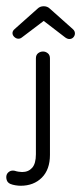

<svg xmlns="http://www.w3.org/2000/svg" viewBox="-55 -455 260 615"><path d="M11 140Q4 140 -5.5 138.5Q-15 137 -22 134Q-31 130 -33.5 121.5Q-36 113 -34 106Q-32 99 -25 94.5Q-18 90 -8 92Q-2 94 4.5 95Q11 96 16 96Q36 96 48 82.5Q60 69 60 39V-268Q60 -279 67 -284.5Q74 -290 83 -290Q91 -290 98 -284.5Q105 -279 105 -268V41Q105 88 79 114Q53 140 11 140ZM4 -331Q-3 -331 -9 -336.5Q-15 -342 -15 -349Q-15 -356 -8 -362L65 -427Q73 -435 85 -435Q97 -435 105 -427L178 -362Q185 -356 185 -348Q185 -341 180 -335.5Q175 -330 167 -330Q161 -330 154 -335L85 -388L15 -335Q10 -331 4 -331Z"/></svg>

Font: Dongle Light
Style: Regular
Weight: 300
Designer: Yanghee Ryu
Foundry: Yanghee Ryu
Version: Version 2.000